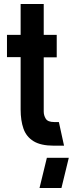

<svg xmlns="http://www.w3.org/2000/svg" viewBox="-20 -733 366 966"><path d="M178.8 213 215.8 61H326.1L289.1 213ZM250.8 0Q184.9 -0.2 148.6 -22.7Q112.2 -45.2 98 -86Q83.8 -126.7 83.8 -181.8V-445.6H15.1V-557.5H83.8V-713H200V-557.5H265.4V-444.7H200V-172Q200 -152.2 210.3 -135.6Q220.6 -119 252.5 -119H276.2L302.2 0Z"/></svg>

Font: Stick No Bills ExtraLight
Style: Regular
Weight: 200
Designer: Kosala Senevirathne, Siva Puranthara, Lasantha Premarathna, Tharique Azeez
Foundry: mooniak
Version: Version 2.000